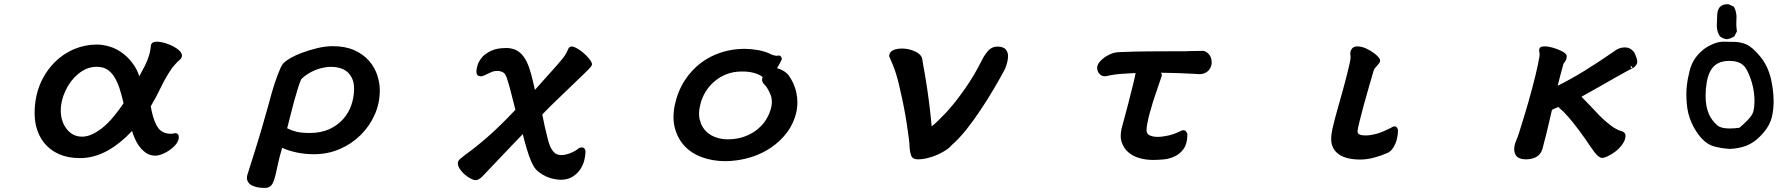

<svg xmlns="http://www.w3.org/2000/svg" viewBox="-20 -712 8540 918"><path d="M444.3 -499Q471.7 -499 503.9 -489.3Q535.6 -480 564.5 -459Q593.3 -438 616.7 -405.8Q635.3 -380.4 646 -347.2Q651.4 -357.4 657.2 -368.2Q691.9 -429.2 698.7 -473.1Q700.7 -483.9 701.2 -495.1Q704.6 -510.3 722.7 -512.2Q726.6 -512.7 730.5 -512.7Q734.4 -512.7 738.3 -512.2Q762.7 -510.3 793 -497.6Q812.5 -489.3 826.7 -479Q842.3 -468.3 848.1 -455.6Q850.1 -450.7 850.1 -446.8Q850.1 -435.1 839.8 -426.3Q829.6 -418.5 817.4 -404.3Q811.5 -397 806.4 -391.6Q801.3 -386.2 799.8 -382.8Q771.5 -340.8 749.5 -294.9Q728 -249.5 700.7 -203.6Q715.8 -119.6 743.2 -92.3Q763.7 -72.3 796.9 -72.3Q803.7 -72.3 807.1 -73.2Q810.5 -74.2 811.5 -74.2Q812.5 -74.2 814 -74.7Q816.4 -75.2 818.4 -75.2Q820.3 -75.2 822.3 -74.7Q827.1 -73.7 830.1 -70.8Q835 -65.9 835 -56.6Q835 -40.5 822.8 -23.9Q805.7 -2 776.9 14.6Q746.1 32.2 722.7 32.2Q697.8 32.2 678.7 19.5Q652.8 2.4 633.8 -31.2Q627.9 -42 625 -49.1Q622.1 -56.2 621.1 -58.8Q620.1 -61.5 618.9 -64.2Q617.7 -66.9 616.7 -69.6Q615.7 -72.3 615.2 -75.2Q613.3 -80.6 611.3 -85.9Q556.6 -26.9 497.1 6.8Q431.6 43.9 362.3 43.9Q305.2 43.9 261.7 24.9Q218.8 5.4 191.2 -28.8Q163.6 -63 152.3 -109.9Q145.5 -140.1 145.5 -173.8Q145.5 -191.9 147.5 -210.9Q156.7 -305.2 210.9 -378.9Q260.3 -445.3 334.5 -477.1Q386.2 -499 444.3 -499ZM442.4 -392.6Q404.8 -392.6 374 -373Q332 -346.2 304.7 -300.8Q292 -278.8 283.2 -254.4Q270.5 -217.3 270.5 -184.6Q270.5 -130.9 299.3 -94.7Q312.5 -77.6 331.1 -67.9Q349.6 -58.6 373 -58.6Q396.5 -58.6 422.4 -70.8Q474.1 -95.2 524.4 -155.8Q548.3 -185.1 570.8 -218.3Q562.5 -254.4 552.5 -286.1Q542.5 -317.9 527.8 -342.3Q513.7 -365.7 493.4 -379.2Q473.1 -392.6 442.4 -392.6Z M1571.3 -491.2Q1631.3 -491.2 1674.1 -471.9Q1716.8 -452.6 1743.7 -422.1Q1770.5 -391.6 1783.2 -354.2Q1795.9 -316.9 1795.9 -280.3Q1795.9 -218.3 1771.5 -163.6Q1746.6 -107.9 1703.6 -65.7Q1660.6 -23.4 1603.5 1Q1546.4 25.4 1481.4 25.4Q1436.5 25.4 1396.5 16.6Q1356.4 7.8 1329.1 -5.4Q1314.5 43.9 1307.1 80.1Q1299.8 116.2 1295.4 131.8Q1291 147.5 1288.6 153.8Q1283.2 168.5 1275.4 175.8Q1265.1 186.5 1246.1 186.5Q1208 186.5 1185.1 174.8Q1170.9 168 1164.6 155.3Q1160.6 147.9 1160.6 140.1Q1160.6 131.8 1162.6 124.5Q1174.3 85.4 1201.2 2Q1228 -81.5 1266.1 -219.7Q1293 -323.7 1321.3 -387.2Q1331.1 -408.2 1340.3 -414.1Q1347.2 -421.9 1369.6 -434.8Q1392.1 -447.8 1424.8 -460Q1457.5 -472.2 1496.3 -481.7Q1535.2 -491.2 1571.3 -491.2ZM1460.9 -76.2Q1514.6 -76.2 1554.7 -94.5Q1594.7 -112.8 1621.1 -143.1Q1647.5 -172.9 1660.2 -210.7Q1672.9 -248.5 1672.9 -287.1Q1672.9 -317.4 1663.3 -337.4Q1653.8 -357.4 1639.2 -369.4Q1624.5 -381.3 1604.2 -387Q1584 -392.6 1563.5 -392.6Q1546.9 -392.6 1527.3 -388.7Q1486.8 -380.9 1451.7 -358.4Q1434.1 -347.7 1420.4 -333.5Q1413.1 -317.4 1406.7 -297.4Q1384.8 -227.1 1369.1 -162.1Q1360.8 -129.4 1353 -98.6Q1373 -88.4 1397 -82.3Q1420.9 -76.2 1460.9 -76.2Z M2700.7 -483.9Q2706.1 -489.7 2713.9 -489.7Q2721.7 -489.7 2731.9 -484.4Q2757.8 -471.7 2783.2 -446.3Q2810.5 -418.9 2810.5 -404.3Q2810.5 -399.4 2805.2 -393.1Q2799.3 -385.3 2780.8 -367.2Q2758.3 -344.7 2649.9 -241.2Q2609.4 -203.1 2572.8 -164.6Q2583 -110.4 2597.2 -54.7Q2604 -26.9 2610.8 -11.2Q2618.2 5.4 2630.9 18.1Q2642.6 29.3 2664.1 29.3Q2696.8 29.3 2736.3 5.4Q2749.5 -7.3 2762.2 -7.3Q2768.6 -7.3 2773.9 -2.4Q2779.3 2.9 2779.3 14.6Q2779.3 30.3 2774.2 52.2Q2769 74.2 2756.3 94.7Q2743.2 115.7 2720.7 130.9Q2697.8 146.5 2664.6 147.5H2664.1Q2648.9 147.5 2634.3 144.8Q2619.6 142.1 2610.1 138.9Q2600.6 135.7 2590.8 131.8Q2572.3 123 2555.7 110.4Q2539.1 97.2 2529.3 79.1Q2510.7 46.9 2487.3 -40Q2482.9 -55.7 2479.5 -70.8Q2459 -50.3 2438 -27.8L2286.6 131.3Q2269 149.4 2253.9 149.4Q2245.1 149.4 2231 142.1Q2199.2 125.5 2179.7 97.7Q2168.9 82.5 2168.9 67.4Q2168.9 57.1 2181.2 46.9Q2190.4 39.1 2204.6 27.8Q2248 -2.4 2308.6 -54.7Q2367.7 -106 2444.3 -187Q2432.6 -231.4 2422.9 -271Q2414.1 -307.1 2402.8 -340.3Q2396 -360.8 2384.3 -366.7Q2371.1 -373 2357.4 -373Q2343.3 -373 2332 -368.4Q2320.8 -363.8 2305.7 -356.4Q2290 -347.2 2278.3 -347.2Q2269 -347.2 2263.4 -352.8Q2257.8 -358.4 2257.8 -371.1Q2257.8 -381.8 2263.2 -399.9Q2268.6 -418.9 2284.2 -437L2289.1 -442.9Q2304.2 -457.5 2327.6 -468.8Q2355.5 -482.4 2400.4 -482.4Q2444.3 -482.4 2472.2 -454.6Q2502 -424.3 2519.5 -357.4Q2528.3 -324.2 2537.6 -282.2L2611.3 -364.7Q2645.5 -402.3 2668.9 -430.7Q2682.6 -447.8 2688 -459.5Q2693.4 -471.2 2699.7 -483.4Z M3717.8 -429.7V-428.2Q3713.9 -419.4 3710.2 -412.6Q3706.5 -405.8 3705.6 -404.3Q3704.6 -402.8 3703.9 -401.4Q3703.1 -399.9 3702.4 -398.4Q3701.7 -397 3700.7 -395.5Q3699.7 -394 3698.7 -392.1Q3697.3 -389.2 3695.3 -385.3Q3710.4 -382.3 3726.1 -373Q3736.8 -366.7 3744.6 -358.9Q3747.6 -356 3749 -354Q3777.8 -315.4 3787.6 -269Q3792.5 -244.1 3792.5 -222.7Q3792.5 -201.2 3789.1 -183.1Q3776.9 -124.5 3743.2 -79.1Q3709.5 -34.2 3662.1 -3.4Q3591.8 42.5 3501.5 54.7Q3473.1 58.6 3444.3 58.6Q3385.3 57.6 3336.9 40Q3269 15.1 3233.9 -38.1Q3216.3 -64.5 3207.5 -97.2Q3200.2 -122.6 3200.2 -150.9Q3200.2 -179.7 3206.1 -208.5Q3220.2 -275.4 3253.2 -326.4Q3286.1 -377.4 3331.1 -411.1Q3390.6 -455.6 3466.3 -471.2Q3502.9 -478.5 3541 -478.5Q3569.8 -478.5 3603.5 -472.7Q3638.2 -466.3 3660.6 -455.1Q3675.3 -447.8 3682.6 -446.8Q3689.9 -445.3 3692.9 -445.3Q3695.8 -445.3 3696.8 -445.3Q3699.2 -446.8 3702.1 -446.8Q3705.1 -446.8 3710 -445.3L3711.4 -443.8Q3717.8 -438 3717.8 -429.7ZM3630.9 -312Q3623.5 -321.8 3623.5 -331.1Q3623.5 -337.9 3627 -343.3Q3612.3 -355 3590.3 -361.8Q3563.5 -370.1 3532.2 -370.1Q3529.3 -370.1 3526.4 -370.1Q3484.9 -370.1 3450.7 -356Q3398.9 -334.5 3364.7 -289.6Q3342.8 -260.3 3332 -226.1Q3329.1 -217.3 3327.1 -206.5Q3322.3 -186 3322.3 -169.2Q3322.3 -152.3 3325.4 -140.6Q3328.6 -128.9 3332 -120.1Q3340.8 -99.1 3356.9 -83Q3377.9 -62 3412.6 -52.2Q3434.6 -45.9 3460 -45.9Q3501.5 -45.9 3537.1 -58.1Q3584 -74.2 3616.7 -107.4Q3632.8 -123 3644 -142.1Q3661.6 -170.9 3668 -201.7Q3670.4 -214.4 3670.4 -224.1Q3670.4 -243.2 3664.6 -258.3Q3654.3 -283.7 3641.6 -300.3L3635.7 -306.6Q3632.8 -309.1 3630.9 -312Z M4231.4 -444.8Q4232.9 -467.8 4261.2 -476.1Q4275.4 -480 4294.9 -480Q4301.3 -480 4312.5 -478.5Q4337.4 -475.1 4360.4 -463.4Q4386.2 -450.2 4389.6 -428.7L4392.6 -409.7Q4414.6 -292.5 4427.7 -175.8Q4431.6 -140.6 4434.6 -107.4Q4467.3 -134.8 4502.2 -172.4Q4537.1 -210 4569.3 -253.9Q4618.7 -319.8 4653.8 -384.3Q4663.1 -400.9 4674.8 -424.3Q4688 -451.7 4707.5 -472.2Q4724.6 -489.3 4748.5 -489.3Q4750 -489.3 4751.5 -489.3Q4780.8 -488.3 4790.5 -473.1Q4799.8 -459.5 4799.8 -445.3Q4799.8 -417.5 4785.2 -382.3Q4762.7 -339.8 4732.9 -289.1Q4667 -177.2 4601.1 -93.3Q4565.4 -48.8 4531.2 -19Q4515.1 2.4 4468.3 24.9Q4446.3 35.6 4419.9 42.5Q4393.6 49.8 4368.2 49.8Q4343.3 49.8 4336.4 31.7Q4331.1 17.6 4329.1 -3.4V-3.9Q4329.1 -21 4325.2 -51.5Q4321.3 -82 4315.4 -120.6Q4305.2 -189.9 4284.2 -281.2Q4275.9 -320.3 4266.1 -353Q4256.3 -385.7 4247.6 -404.8Q4238.8 -423.8 4231.4 -442.9Z M5530.3 -364.3Q5535.2 -359.4 5535.2 -352.5V-351.1Q5502.9 -255.9 5500.7 -249.3Q5498.5 -242.7 5497.6 -239.7Q5496.6 -236.8 5495.6 -233.4Q5494.6 -230 5493.2 -226.6Q5473.1 -162.6 5465.8 -122.6Q5461.9 -102.1 5461.9 -89.4Q5461.9 -72.3 5475.6 -65.4Q5505.9 -50.8 5563.5 -63.5Q5589.4 -68.8 5619.6 -83Q5627.4 -87.4 5636.2 -89.4Q5637.7 -89.4 5639.4 -89.4Q5641.1 -89.4 5644 -88.4Q5652.8 -85.9 5657.2 -70.3V-69.3Q5657.2 -25.9 5639.6 -1Q5622.6 23.9 5596.7 35.6Q5571.3 47.9 5542.5 50.3Q5515.1 52.7 5492.2 52.7Q5460 52.7 5430.2 44.4Q5399.9 36.6 5377.4 18.1Q5354.5 0 5344.2 -29.3Q5338.4 -44.4 5338.4 -62Q5338.4 -79.6 5342.8 -98.1Q5346.2 -112.3 5355.5 -145.5Q5375 -216.3 5396 -302.2Q5404.8 -336.9 5409.7 -362.8Q5396.5 -361.8 5379.2 -361.1Q5361.8 -360.4 5341.8 -358.9Q5301.8 -356 5269 -347.7Q5265.6 -347.7 5263.4 -347.7Q5261.2 -347.7 5258.8 -347.7Q5247.1 -348.1 5237.8 -357.9Q5228.5 -367.2 5226.6 -379.4Q5225.6 -386.2 5225.6 -389.6V-390.1Q5227.5 -409.2 5250 -428.7Q5268.6 -445.3 5294.9 -455.6Q5314 -462.9 5335.9 -462.9Q5403.3 -465.8 5471.2 -466.3Q5539.1 -466.8 5578.6 -466.8Q5618.2 -466.8 5625.7 -466.8Q5633.3 -466.8 5640.6 -466.8Q5656.2 -467.3 5672.9 -467.8Q5706.1 -468.8 5731.4 -468.8Q5736.8 -468.8 5742.2 -466.3Q5747.6 -463.9 5751.7 -460.4Q5755.9 -457 5757.8 -455.1Q5767.6 -445.8 5771.5 -429.7Q5773.4 -420.9 5773.4 -413.3Q5773.4 -405.8 5771.5 -399.4Q5765.6 -377.9 5748.5 -366.7Q5743.7 -363.8 5738.8 -361.8Q5727.1 -357.4 5715.8 -357.4Q5715.3 -357.4 5681.6 -359.4Q5610.8 -363.3 5530.3 -364.3Z M6469.2 -490.2Q6488.8 -490.2 6510 -481Q6531.2 -471.7 6550.3 -457.5Q6569.3 -442.9 6576.2 -430.7Q6578.6 -426.3 6578.6 -421.9Q6578.6 -417.5 6575.7 -412.1Q6571.8 -406.2 6566.2 -400.1Q6560.5 -394 6555.4 -387.9Q6550.3 -381.8 6548.3 -376L6527.3 -304.2Q6497.1 -201.2 6480 -130.4Q6470.7 -93.8 6470.7 -84Q6470.7 -80.6 6471.7 -78.1Q6472.7 -75.2 6474.1 -73.7Q6476.6 -71.8 6478 -70.3Q6486.8 -64.5 6510.7 -64.5Q6531.2 -64.5 6558.6 -71.5Q6585.9 -78.6 6626 -98.6Q6641.1 -107.9 6647.5 -107.9Q6654.8 -107.9 6659.7 -101.1Q6662.1 -98.1 6664.1 -90.8V-89.8Q6664.1 -74.7 6661.1 -57.6Q6654.8 -22.5 6636.2 1.5Q6626 14.2 6612.3 20Q6580.6 33.7 6548.3 42Q6515.6 50.8 6483.4 50.8Q6404.3 50.8 6369.1 15.6Q6344.7 -8.8 6344.7 -47.9Q6344.7 -72.3 6354.5 -112.3Q6362.8 -147 6380.9 -210.9L6400.4 -280.3Q6420.4 -352.5 6432.1 -404.8Q6437.5 -427.7 6437.5 -435.8Q6437.5 -443.8 6436.8 -448.5Q6436 -453.1 6436 -455.1Q6436 -462.4 6438 -468.3Q6440.9 -476.1 6445.8 -481.4Q6454.6 -490.2 6469.2 -490.2Z M7338.9 -472.7Q7338.9 -479.5 7343 -483.6Q7347.2 -487.8 7352.1 -489Q7356.9 -490.2 7362.3 -490.2Q7367.7 -490.2 7371.6 -490Q7375.5 -489.7 7379.6 -489.3Q7383.8 -488.8 7388.2 -487.8Q7407.2 -484.4 7427.7 -476.1Q7455.1 -465.3 7464.8 -455.6Q7470.7 -449.7 7470.7 -443.4Q7470.7 -426.8 7461.9 -416.5Q7456.5 -410.2 7454.6 -404.3Q7438 -344.7 7427.7 -302.2Q7488.3 -332 7552.7 -371.6Q7612.8 -408.2 7697.3 -466.3Q7707 -474.6 7720.2 -480Q7733.9 -485.4 7747.8 -485.4Q7761.7 -485.4 7771 -481Q7784.7 -473.6 7793.5 -461.4Q7798.8 -453.6 7799.8 -447.3Q7808.1 -429.7 7808.1 -417.5Q7808.1 -404.8 7797.4 -394.5Q7793 -389.6 7786.1 -385.7L7777.8 -398.9L7777.3 -398.4V-387.7L7785.2 -385.7Q7773.9 -380.9 7698.7 -338.4Q7671.9 -323.2 7643.1 -306.6Q7614.7 -290.5 7541.5 -249.5Q7554.7 -236.3 7573.7 -216.3Q7609.9 -177.2 7627.2 -159.9Q7644.5 -142.6 7659.9 -129.4Q7675.3 -116.2 7686 -108.6Q7696.8 -101.1 7707 -95.7Q7714.4 -91.3 7720.7 -88.9Q7736.3 -84 7738.3 -83Q7752 -76.7 7752 -63.5Q7752 -43.5 7737.8 -23.4Q7724.6 -4.4 7706.5 10.3Q7689 24.4 7670.4 33.2Q7651.4 43 7640.1 43Q7624 43 7602.1 13.7Q7582.5 -13.2 7559.1 -48.3Q7498 -134.8 7456.1 -177.2Q7442.4 -190.4 7430.2 -200.7Q7424.8 -197.8 7419.4 -195.6Q7414.1 -193.4 7411.1 -191.9Q7405.8 -189.5 7400.4 -187Q7395 -163.1 7384.5 -118.9Q7374 -74.7 7371.1 -62.5Q7368.2 -50.3 7364.7 -38.6Q7356.9 -6.3 7355 -0.5Q7346.2 27.8 7324.2 39.1Q7303.7 49.8 7276.4 49.8Q7232.4 49.8 7223.1 21Q7219.7 11.7 7219.7 1Q7219.7 -18.1 7230 -41.5Q7234.9 -51.8 7243.2 -77.6Q7266.6 -153.3 7272.7 -173.3Q7278.8 -193.4 7287.6 -224.1Q7327.1 -363.3 7339.8 -438Q7341.3 -445.8 7341.3 -448.7Q7341.3 -458 7338.9 -470.7Q7338.9 -472.2 7338.9 -472.7Z M8156.2 -495.1Q8191.4 -512.7 8218.8 -512.7Q8246.1 -512.7 8274.9 -511.7Q8303.7 -510.7 8330.1 -499.5Q8357.4 -487.8 8394.8 -443.4Q8432.1 -398.9 8447.3 -335Q8460 -278.8 8460 -230.5Q8460 -223.6 8460 -217.3Q8458 -163.6 8444.8 -130.4Q8430.7 -95.7 8395.5 -60.1Q8363.3 -27.8 8328.4 -14.9Q8293.5 -2 8252 0Q8213.9 -2 8178.7 -11.2Q8142.1 -20.5 8113.3 -53.2Q8085 -85.4 8066.9 -127.2Q8048.8 -168.9 8044.9 -216.3Q8041 -262.7 8044.9 -299.8Q8048.8 -336.4 8059.1 -375.5Q8071.3 -424.3 8107.9 -460.4Q8129.4 -481.9 8156.2 -495.1ZM8368.7 -229Q8368.7 -272.9 8356 -317.4Q8345.2 -353.5 8330.1 -380.9Q8315.9 -406.7 8287.6 -415.5Q8269.5 -420.9 8249 -420.9Q8236.3 -420.9 8223.6 -418.9Q8155.3 -408.2 8140.6 -319.8Q8134.8 -286.6 8134.8 -255.9Q8134.8 -200.2 8151.9 -164.1Q8164.6 -135.7 8191.4 -112.3Q8208.5 -97.7 8250.5 -97.7Q8271 -97.7 8296.4 -101.1Q8336.4 -134.8 8353 -158.2Q8361.3 -170.9 8363.3 -179.7Q8368.7 -202.1 8368.7 -229ZM8188.5 -589.4Q8188.5 -597.7 8190.4 -641.6Q8191.4 -665 8203.6 -679.2Q8217.8 -691.9 8238.3 -691.9Q8241.2 -691.9 8246.1 -691.4L8270.5 -679.7L8271.5 -677.2Q8282.7 -655.8 8282.7 -628.9Q8282.7 -624.5 8282.2 -617.4Q8281.7 -610.4 8281.7 -596.2Q8281.7 -582 8284.7 -562L8272.5 -538.6L8271 -537.6Q8254.9 -526.9 8236.3 -524.4Q8217.3 -526.9 8203.1 -538.6Q8188.5 -561.5 8188.5 -589.4Z"/></svg>

Font: Bakudai
Style: Bold
Weight: 700
Version: Version 1.48